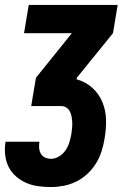

<svg xmlns="http://www.w3.org/2000/svg" viewBox="-30 -540 550 775"><path d="M176 215Q149 215 123.5 211.5Q98 208 75.5 198Q53 188 34.5 172Q16 156 5 134Q-6 112 -9 86.5Q-12 61 -8 34Q-8 34 -8 33Q-8 32 -8 32H129Q129 32 129 32Q129 32 129 33Q127 45 128 57.5Q129 70 135 80.5Q141 91 152 96Q163 101 176 101Q193 101 209 91Q225 81 235 66Q245 51 250 34.5Q255 18 258 1Q260 -11 261 -23Q262 -35 261.5 -46.5Q261 -58 259 -69Q257 -80 252 -90Q247 -100 237.5 -106Q228 -112 216 -112H96L115 -226L260 -406H67L86 -520H445L426 -406L280 -226L279 -220Q315 -210 342 -186Q369 -162 383 -128.5Q397 -95 398 -57Q399 -19 392 20Q388 45 380 70.5Q372 96 357.5 119.5Q343 143 322.5 162Q302 181 277.5 193Q253 205 227 210Q201 215 176 215Z"/></svg>

Font: Iosevka SS04 Heavy
Style: Italic
Weight: 900
Italic angle: -9°
Monospace: yes
Designer: Belleve Invis
Foundry: Belleve Invis
Version: Version 19.0.0; ttfautohint (v1.8.4)